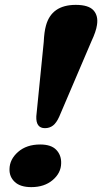

<svg xmlns="http://www.w3.org/2000/svg" viewBox="-20 -758 419 788"><path d="M291 -738Q343.5 -738 363.8 -715.5Q384 -693 378 -655.5Q374.5 -629.5 355 -588L223 -279Q211.5 -253.5 197.5 -242.8Q183.5 -232 164.5 -232Q127 -232 129 -280.5L159.5 -585.5Q161.5 -627.5 168.5 -652.5Q191.5 -738 291 -738ZM108.5 10Q63.5 10 40.8 -11.2Q18 -32.5 19 -64Q19.5 -104 54.2 -134.5Q89 -165 145 -165Q190 -165 211 -143Q232 -121 231 -88Q230.5 -48 196.2 -19Q162 10 108.5 10Z"/></svg>

Font: Fraunces 72pt SuperSoft
Style: Bold Italic
Weight: 700
Italic angle: -16°
Version: Version 1.000;[0bf87f6ff]